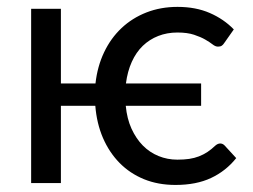

<svg xmlns="http://www.w3.org/2000/svg" viewBox="-20 -532 736 558"><path d="M632.5 -109.5 666.5 -72.5Q636.5 -35 593.5 -14.8Q550.5 5.5 490 5.5Q439.5 5.5 398.5 -11.2Q357.5 -28 327.5 -58.5Q297.5 -89 279.2 -131.2Q261 -173.5 257 -224.5H157V0H70.5V-506.5H157V-289.5H257.5Q263 -339 282.5 -380Q302 -421 333 -450.2Q364 -479.5 405.5 -495.8Q447 -512 496 -512Q549 -512 589.8 -494.2Q630.5 -476.5 659.5 -446.5L631 -406Q628.5 -402 624.5 -399.2Q620.5 -396.5 613.5 -396.5Q606 -396.5 597.8 -403Q589.5 -409.5 576.5 -417Q563.5 -424.5 544 -431Q524.5 -437.5 495.5 -437.5Q465.5 -437.5 440 -427.5Q414.5 -417.5 395 -398.8Q375.5 -380 363 -352.2Q350.5 -324.5 346 -289.5H564.5V-224.5H345.5Q349 -187 362.2 -158Q375.5 -129 395.2 -109Q415 -89 440.8 -78.5Q466.5 -68 495.5 -68Q514.5 -68 529.8 -70.2Q545 -72.5 558 -77.5Q571 -82.5 582.8 -90.2Q594.5 -98 606 -109Q613 -115 620 -115Q627 -115 632.5 -109.5Z"/></svg>

Font: Lato
Style: Regular
Weight: 400
Designer: Lukasz Dziedzic with Adam Twardoch and Botio Nikoltchev
Foundry: tyPoland Lukasz Dziedzic
Version: Version 2.010; 2014-09-01; http://www.latofonts.com/; ttfaut